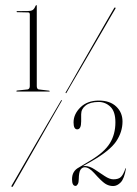

<svg xmlns="http://www.w3.org/2000/svg" viewBox="-20 -729 542 757"><path d="M47.5 -681Q45.5 -681 45.5 -683Q45.5 -685 47.5 -685L90 -685.5Q101.5 -685.5 108.2 -689.2Q115 -693 120 -705.5Q122 -709 123.5 -709Q125 -709 125 -705.5V-389.5Q125 -379 132 -376.5L174 -371.5Q176 -370.5 176 -370Q176 -368 174 -368H47Q44.5 -368 44.5 -370Q44.5 -371 47 -372L89.5 -376.5Q97.5 -379 97.5 -389.5V-671.5Q97.5 -680 91.5 -680ZM242 -363Q241 -360.5 239.5 -362Q237.5 -363 239 -365Q242 -369.5 256.5 -395Q271 -420.5 292.2 -457.8Q313.5 -495 337 -535.8Q360.5 -576.5 381.2 -612.8Q402 -649 415.5 -672.2Q429 -695.5 430 -697Q431.5 -700.5 434.5 -699Q437 -697.5 434.5 -694Q434 -693 420.2 -669.8Q406.5 -646.5 385.8 -610.5Q365 -574.5 341.2 -533.8Q317.5 -493 295.8 -455.8Q274 -418.5 259.2 -393Q244.5 -367.5 242 -363ZM220.5 -332.5Q221.5 -335 223.5 -334Q225.5 -333 223 -330.5Q220.5 -326 205.8 -300.5Q191 -275 169.5 -237.2Q148 -199.5 124.5 -158.2Q101 -117 80 -80.2Q59 -43.5 45.5 -19.8Q32 4 31 5.5Q29 9 26.5 7.5Q23.5 6 26 2.5Q27 1 40.8 -22.8Q54.5 -46.5 75.5 -83Q96.5 -119.5 120.5 -160.8Q144.5 -202 166.2 -239.5Q188 -277 203 -302.5Q218 -328 220.5 -332.5ZM264 -22.5Q264 -55 291.5 -69L338 -97Q392 -129.5 413.5 -164.8Q435 -200 435 -246.5Q435 -289.5 415.2 -308.2Q395.5 -327 369 -327Q335.5 -327 317.8 -313.2Q300 -299.5 300 -278.5V-250.5Q300 -219 284.5 -219Q270 -219 270 -246.5Q270 -279 297.2 -305.8Q324.5 -332.5 369.5 -332.5Q413.5 -332.5 438.2 -309Q463 -285.5 463 -250Q463 -208.5 438 -171.5Q413 -134.5 340.5 -93L307 -74Q311 -74.5 315.5 -74.5Q333 -74.5 353 -61.2Q373 -48 392.5 -35Q412 -22 427 -22Q447.5 -22 457 -31.5Q466.5 -41 474.5 -64.5Q475 -66 475.5 -66Q476.5 -65.5 476.5 -64Q470 -24.5 456 -10Q442 4.5 426 4.5Q409 4.5 394.5 -5Q380 -14.5 352 -46Q331 -69.5 314 -69.5Q304 -69.5 297.5 -60Q291 -50.5 290.5 -22Q290.5 -9.5 286.5 -2.8Q282.5 4 278 4Q264 4 264 -22.5Z"/></svg>

Font: Fraunces 144pt S000 Thin
Style: Regular
Weight: 100
Version: Version 1.000; ttfautohint (v1.8.3)